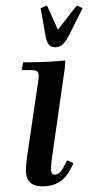

<svg xmlns="http://www.w3.org/2000/svg" viewBox="-20 -663 317 690"><path d="M58.1 -411.1 63 -439Q151.4 -439 214.8 -445.8L212.9 -418L168 -104Q163.1 -68.8 163.1 -58.1Q163.1 -35.2 175.8 -35.2Q194.8 -35.2 210 -64.9L221.2 -86.9L244.1 -76.2L232.9 -54.2Q201.7 6.8 132.8 6.8Q104 6.8 88.6 -7.1Q73.2 -21 73.2 -47.9Q73.2 -71.8 78.1 -105L116.2 -363.8Q119.1 -380.9 119.1 -391.1Q119.1 -402.8 112.8 -407Q106.4 -411.1 88.9 -411.1ZM126 -633.8 148.9 -643.1 188 -556.2 255.9 -643.1 276.9 -633.8 231 -542Q217.3 -514.6 205.6 -503.9Q193.8 -493.2 178.2 -493.2Q162.6 -493.2 154.5 -503.9Q146.5 -514.6 142.1 -542Z"/></svg>

Font: Dihjauti
Style: Bold Italic
Weight: 700
Italic angle: -9°
Designer: T. Christopher White
Version: Version 3.0.0